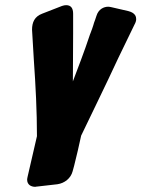

<svg xmlns="http://www.w3.org/2000/svg" viewBox="-20 -743 547 743"><path d="M202 -30C230 -34 254 -53 261 -80L267 -102C276 -139 287 -183 294 -218C321 -275 390 -415 438 -519L501 -649C505 -656 507 -663 507 -669C507 -678 504 -693 477 -700L412 -715C407 -716 403 -717 399 -717C382 -717 361 -708 353 -681L348 -666C345 -659 343 -652 341 -645L336 -630C335 -628 335 -627 334 -625L330 -614C329 -613 329 -611 328 -609C307 -545 279 -473 262 -428C262 -475 263 -537 263 -614V-690C263 -712 254 -723 236 -723C231 -723 226 -722 220 -720L143 -690C114 -679 104 -657 104 -628L111 -510C118 -410 123 -312 123 -216L87 -60C86 -55 85 -51 85 -48C85 -29 99 -20 117 -20L121 -21H123Z"/></svg>

Font: Bangerz
Style: Bold
Weight: 700
Designer: vernon adams
Foundry: Vernon Adams
Version: Version 2.10;December 28, 2023;FontCreator 13.0.0.2683 64-bi